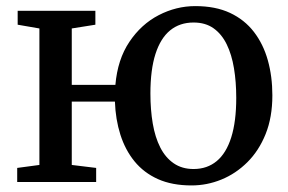

<svg xmlns="http://www.w3.org/2000/svg" viewBox="-20 -582 922 614"><path d="M592.5 11Q530.5 11 485.2 -9.2Q440 -29.5 410.2 -66Q380.5 -102.5 365 -151.2Q349.5 -200 347.5 -257H209.5V-54.5L287.5 -45V0H35V-45L106 -54.5V-491L36.5 -503V-547.5H285V-503L209.5 -491V-310.5H349Q356 -392 393.8 -448.2Q431.5 -504.5 487.5 -533.5Q543.5 -562.5 604.5 -562.5Q669 -562.5 715.5 -540.8Q762 -519 792 -480Q822 -441 836.5 -389.2Q851 -337.5 851 -277Q851 -207 829.5 -153.5Q808 -100 771 -63.2Q734 -26.5 688 -7.8Q642 11 592.5 11ZM599 -41.5Q642.5 -41.5 673 -66.8Q703.5 -92 719.5 -142.8Q735.5 -193.5 735.5 -269Q735.5 -320 728.2 -363.8Q721 -407.5 705 -440.2Q689 -473 663 -491.5Q637 -510 599 -510Q555 -510 524.2 -485Q493.5 -460 477.2 -409.5Q461 -359 461 -283Q461 -231 468.5 -187Q476 -143 492.5 -110.5Q509 -78 535.5 -59.8Q562 -41.5 599 -41.5Z"/></svg>

Font: Merriweather 36pt
Style: Regular
Weight: 400
Designer: Eben Sorkin
Foundry: Eben Sorkin
Version: Version 2.100